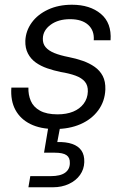

<svg xmlns="http://www.w3.org/2000/svg" viewBox="-20 -533 536 811"><path d="M212 12Q151 12 108.5 -9Q66 -30 45 -69Q24 -108 28 -163H100Q99 -133 110 -107Q121 -81 149 -65.5Q177 -50 223 -50Q261 -50 289 -61.5Q317 -73 333.5 -95Q350 -117 351 -146Q352 -172 338.5 -188Q325 -204 299 -213.5Q273 -223 236 -229Q207 -235 179.5 -244.5Q152 -254 131 -269Q110 -284 98 -307Q86 -330 87 -361Q89 -403 114 -437.5Q139 -472 183 -492.5Q227 -513 284 -513Q360 -513 406 -474.5Q452 -436 447 -363H376Q379 -404 352.5 -428Q326 -452 276 -452Q226 -452 194 -428.5Q162 -405 161 -371Q160 -349 172.5 -334Q185 -319 209.5 -309Q234 -299 270 -292Q301 -286 329.5 -276Q358 -266 380 -250.5Q402 -235 414 -212Q426 -189 425 -155Q423 -105 395 -67Q367 -29 320 -8.5Q273 12 212 12ZM100 258 108 211H194Q235 211 255 196.5Q275 182 275 156Q276 133 261 122.5Q246 112 212 112H166L186 -7H236L222 67Q259 66 285 75Q311 84 324 103Q337 122 336 152Q335 182 318 206Q301 230 271 244Q241 258 204 258Z"/></svg>

Font: DM Sans 17pt Light
Style: Italic
Weight: 300
Italic angle: -10°
Version: Version 4.004;gftools[0.9.30]